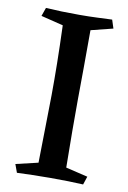

<svg xmlns="http://www.w3.org/2000/svg" viewBox="-78 -709 506 757"><g transform="rotate(10 175.0 -330.0)"><path d="M309 -660 320 -626 232 -604Q232 -519 231.5 -452.5Q231 -386 230.5 -326Q230 -266 230.5 -201Q231 -136 232 -54L320 -33L309 0Q256 -3 177 -3Q138 -3 105.5 -2Q73 -1 44 0L32 -33L121 -54Q122 -135 123.5 -199.5Q125 -264 125.5 -324.5Q126 -385 125 -452Q124 -519 121 -604L32 -626L44 -660Q76 -658 107.5 -657Q139 -656 178 -656Q217 -656 249.5 -657.5Q282 -659 309 -660Z"/></g></svg>

Font: Ruwudu Medium
Style: Regular
Weight: 500
Designer: Becca Hirsbrunner Spalinger
Foundry: SIL International
Version: Version 3.000